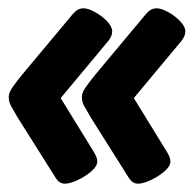

<svg xmlns="http://www.w3.org/2000/svg" viewBox="-20 -489 466 462"><path d="M136 -47Q123 -47 114 -61L22 -207Q12 -224 6.5 -234Q1 -244 1 -256Q1 -266 10.5 -279.5Q20 -293 33 -309L155 -455Q162 -463 168 -466Q174 -469 181 -469Q192 -469 208.5 -460Q225 -451 237.5 -438Q250 -425 250 -413Q250 -403 241 -391L126 -253L206 -123Q210 -116 212 -111Q214 -106 214 -100Q214 -89 199.5 -76.5Q185 -64 166.5 -55.5Q148 -47 136 -47ZM312 -47Q299 -47 290 -61L198 -207Q188 -224 182.5 -234Q177 -244 177 -256Q177 -266 186.5 -279.5Q196 -293 209 -309L331 -455Q338 -463 344 -466Q350 -469 357 -469Q368 -469 384.5 -460Q401 -451 413.5 -438Q426 -425 426 -413Q426 -403 417 -391L302 -253L382 -123Q386 -116 388 -111Q390 -106 390 -100Q390 -89 375.5 -76.5Q361 -64 342.5 -55.5Q324 -47 312 -47Z"/></svg>

Font: Asap Condensed Condensed Black
Style: Italic
Weight: 900
Width: 3
Italic angle: -6°
Designer: Pablo Cosgaya
Foundry: Omnibus-Type
Version: Version 3.001; ttfautohint (v1.8.4.7-5d5b)